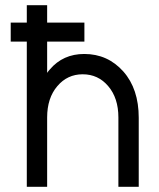

<svg xmlns="http://www.w3.org/2000/svg" viewBox="-20 -720 614 740"><path d="M21.3 -559.7H83.3V0H161.7V-267.3Q161.7 -342.3 201.2 -388.3Q239.8 -433.7 298.7 -433.7Q358.2 -433.7 396.8 -388.3Q436.3 -342.3 436.3 -267.3V0H514.7V-266Q514.7 -377.3 455.5 -444.3Q395.3 -512 304.7 -512Q223 -512 172.2 -452.5Q170.1 -449.6 166.9 -446.3Q163.8 -443 161.7 -439.2V-559.7H305.3V-633H161.7V-700H83.3V-633H21.3Z"/></svg>

Font: Unageo Variable
Style: Regular
Weight: 300
Designer: Richard Sepsi
Foundry: Richard Sepsi
Version: Version 2.200